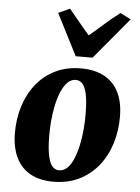

<svg xmlns="http://www.w3.org/2000/svg" viewBox="-59 -904 701 964"><g transform="rotate(5 292.0 -422.5)"><path d="M335.5 -565Q404.5 -565 452.5 -539.5Q500.5 -514 525.8 -464Q551 -414 551.5 -342Q552 -269 531.8 -204.5Q511.5 -140 472 -91Q432.5 -42 375.5 -14Q318.5 14 245.5 14Q178 14 130.8 -12Q83.5 -38 58.8 -88.2Q34 -138.5 33 -210.5Q32.5 -284.5 52.8 -348.8Q73 -413 112 -461.5Q151 -510 207.5 -537.5Q264 -565 335.5 -565ZM315 -505Q290.5 -505 272.5 -486.2Q254.5 -467.5 241.5 -436.5Q228.5 -405.5 220.5 -367.2Q212.5 -329 209 -289Q205.5 -249 206 -213Q206.5 -148 214.8 -111.5Q223 -75 237.2 -60.2Q251.5 -45.5 269.5 -45.5Q294 -45.5 312.2 -64Q330.5 -82.5 343.2 -113.8Q356 -145 364 -183.5Q372 -222 375.5 -262.2Q379 -302.5 378.5 -339Q378 -405 369.8 -441Q361.5 -477 347.5 -491Q333.5 -505 315 -505ZM303.5 -623.5 197 -832.5 254.5 -859Q279.5 -829.5 305.8 -797Q332 -764.5 359.5 -733.5Q397 -764.5 433 -797Q469 -829.5 509 -859L562.5 -832L388.5 -623.5Z"/></g></svg>

Font: Merriweather 28pt Black
Style: Italic
Weight: 900
Italic angle: -7.8°
Version: Version 2.101